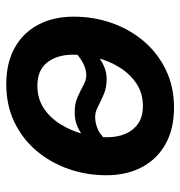

<svg xmlns="http://www.w3.org/2000/svg" viewBox="0 -584 596 636"><g transform="rotate(90 298.0 -266.0)"><path d="M258.8 11.2Q188.5 11.2 138.4 -16.6Q88.4 -44.4 61.8 -94.7Q35.2 -145 35.2 -212.4Q35.2 -277.8 55.9 -337.4Q76.7 -397 116 -443.6Q155.3 -490.2 211.2 -517.3Q267.1 -544.4 336.4 -544.4Q406.7 -544.4 456.8 -516.6Q506.8 -488.8 533.7 -438.2Q560.5 -387.7 560.5 -319.8Q560.5 -254.9 539.8 -195.3Q519 -135.7 479.7 -89.1Q440.4 -42.5 384.5 -15.6Q328.6 11.2 258.8 11.2ZM263.7 -91.8Q306.6 -91.8 338.6 -113Q370.6 -134.3 391.8 -168.7Q413.1 -203.1 423.8 -243.4Q434.6 -283.7 434.6 -321.8Q434.6 -357.9 422.9 -384.5Q411.1 -411.1 388.4 -426.3Q365.7 -441.4 331.5 -441.4Q289.1 -441.4 257.1 -420.2Q225.1 -398.9 203.6 -364.5Q182.1 -330.1 171.6 -289.8Q161.1 -249.5 161.1 -210.9Q161.1 -157.2 186.8 -124.5Q212.4 -91.8 263.7 -91.8ZM133.8 -198.7 98.1 -231Q125 -259.3 148.7 -279.5Q172.4 -299.8 195.1 -310.5Q217.8 -321.3 241.2 -321.3Q270 -321.3 292.2 -311.8Q314.5 -302.2 332.8 -292.7Q351.1 -283.2 367.2 -283.2Q391.1 -283.2 412.8 -294.2Q434.6 -305.2 459.5 -336.9L497.1 -308.1Q471.7 -277.3 448.2 -256.8Q424.8 -236.3 401.9 -225.8Q378.9 -215.3 352.5 -215.3Q323.7 -215.3 302 -224.9Q280.3 -234.4 262.7 -244.1Q245.1 -253.9 228.5 -253.9Q208 -253.9 184.6 -240.7Q161.1 -227.5 133.8 -198.7Z"/></g></svg>

Font: Inter 20pt SemiBold
Style: Italic
Weight: 600
Italic angle: -9.3988°
Version: Version 4.001;git-66647c0bb